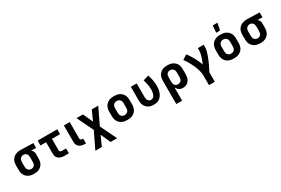

<svg xmlns="http://www.w3.org/2000/svg" viewBox="111 -2145 5477 3747"><g transform="rotate(-30 2850.0 -271.5)"><path d="M299 8Q269 8 239.5 3Q210 -2 183 -14.5Q156 -27 133.5 -47.5Q111 -68 96.5 -94.5Q82 -121 76.5 -150.5Q71 -180 71 -210V-310Q71 -339 76 -367Q81 -395 94 -421Q107 -447 127.5 -467.5Q148 -488 173.5 -501Q199 -514 227 -521Q255 -528 284 -528H300L582 -520V-410L471 -413Q483 -404 492.5 -392.5Q502 -381 509 -367.5Q516 -354 518.5 -339.5Q521 -325 521 -310V-210Q521 -180 515.5 -151Q510 -122 496.5 -96Q483 -70 461.5 -49Q440 -28 413.5 -15Q387 -2 358 3Q329 8 299 8ZM299 -102Q319 -102 338 -110Q357 -118 368.5 -134Q380 -150 384.5 -170Q389 -190 389 -210V-310Q389 -329 385 -348Q381 -367 370.5 -382.5Q360 -398 343 -407.5Q326 -417 307 -418H294Q274 -418 255.5 -409Q237 -400 224.5 -384.5Q212 -369 207.5 -349.5Q203 -330 203 -310V-210Q203 -190 208 -169.5Q213 -149 226 -133Q239 -117 258.5 -109.5Q278 -102 299 -102Z M987 0Q965 0 942.5 -3Q920 -6 898.5 -14Q877 -22 858.5 -35.5Q840 -49 828 -68Q816 -87 811 -109.5Q806 -132 806 -155V-410H679V-520H1121V-410H938V-155Q938 -145 941 -136Q944 -127 951.5 -121Q959 -115 968.5 -112.5Q978 -110 987 -110H1083V0Z M1451 0Q1429 0 1406.5 -3Q1384 -6 1363 -13.5Q1342 -21 1323.5 -34.5Q1305 -48 1292.5 -66.5Q1280 -85 1275 -107Q1270 -129 1270 -152V-520H1402V-152Q1402 -142 1405.5 -133.5Q1409 -125 1416.5 -119.5Q1424 -114 1433 -112Q1442 -110 1451 -110H1468V0Z M1555 215 1732 -153 1555 -520H1701L1800 -301L1899 -520H2045L1868 -152L2045 215H1899L1800 -4L1701 215Z M2400 8Q2370 8 2340 3Q2310 -2 2283 -14.5Q2256 -27 2233.5 -47.5Q2211 -68 2197 -94.5Q2183 -121 2177 -150.5Q2171 -180 2171 -210V-310Q2171 -340 2177 -369.5Q2183 -399 2197 -425.5Q2211 -452 2233.5 -472.5Q2256 -493 2283 -505.5Q2310 -518 2340 -523Q2370 -528 2400 -528Q2430 -528 2460 -523Q2490 -518 2517 -505.5Q2544 -493 2566.5 -472.5Q2589 -452 2603 -425.5Q2617 -399 2623 -369.5Q2629 -340 2629 -310V-210Q2629 -180 2623 -150.5Q2617 -121 2603 -94.5Q2589 -68 2566.5 -47.5Q2544 -27 2517 -14.5Q2490 -2 2460 3Q2430 8 2400 8ZM2400 -102Q2421 -102 2440.5 -109.5Q2460 -117 2473.5 -133Q2487 -149 2492 -169Q2497 -189 2497 -210V-310Q2497 -331 2492 -351Q2487 -371 2473.5 -387Q2460 -403 2440.5 -410.5Q2421 -418 2400 -418Q2379 -418 2359.5 -410.5Q2340 -403 2326.5 -387Q2313 -371 2308 -351Q2303 -331 2303 -310V-210Q2303 -189 2308 -169Q2313 -149 2326.5 -133Q2340 -117 2359.5 -109.5Q2379 -102 2400 -102Z M2996 8Q2967 8 2938 2.5Q2909 -3 2883 -16Q2857 -29 2836.5 -50Q2816 -71 2802.5 -97Q2789 -123 2784 -152Q2779 -181 2779 -210V-520H2911V-210Q2911 -191 2915 -171.5Q2919 -152 2930 -136Q2941 -120 2958.5 -111Q2976 -102 2996 -102Q3015 -102 3032.5 -111Q3050 -120 3061 -135.5Q3072 -151 3079 -169Q3086 -187 3090 -205.5Q3094 -224 3095.5 -243Q3097 -262 3097 -281Q3097 -338 3086 -394Q3075 -450 3058 -504L3183 -539Q3204 -477 3216.5 -412.5Q3229 -348 3229 -282Q3229 -247 3224 -212Q3219 -177 3207.5 -144Q3196 -111 3176.5 -81Q3157 -51 3129 -30Q3101 -9 3066 -0.5Q3031 8 2996 8Z M3379 215V-310Q3379 -340 3384.5 -369Q3390 -398 3403.5 -424Q3417 -450 3438.5 -471Q3460 -492 3486.5 -505Q3513 -518 3542 -523Q3571 -528 3601 -528Q3631 -528 3660.5 -523Q3690 -518 3717 -505.5Q3744 -493 3766.5 -472.5Q3789 -452 3803.5 -425.5Q3818 -399 3823.5 -369.5Q3829 -340 3829 -310V-210Q3829 -184 3826 -157.5Q3823 -131 3814 -106Q3805 -81 3790 -59Q3775 -37 3754 -21.5Q3733 -6 3707 1Q3681 8 3655 8Q3632 8 3610 3Q3588 -2 3569 -14.5Q3550 -27 3535.5 -44.5Q3521 -62 3511 -83V215ZM3601 -102Q3621 -102 3641 -109.5Q3661 -117 3674 -133Q3687 -149 3692 -169.5Q3697 -190 3697 -210V-310Q3697 -330 3692 -350.5Q3687 -371 3674 -387Q3661 -403 3641.5 -410.5Q3622 -418 3601 -418Q3581 -418 3562 -410Q3543 -402 3531.5 -386Q3520 -370 3515.5 -350Q3511 -330 3511 -310V-210Q3511 -190 3515.5 -170Q3520 -150 3531.5 -134Q3543 -118 3562 -110Q3581 -102 3601 -102Z M4116 215V0Q4116 -42 4107 -83.5Q4098 -125 4085 -165Q4072 -205 4054.5 -243.5Q4037 -282 4017 -319Q3997 -356 3975 -391.5Q3953 -427 3927 -461L4032 -528Q4061 -490 4086.5 -450Q4112 -410 4135 -368.5Q4158 -327 4177.5 -283.5Q4197 -240 4212 -195Q4226 -228 4238.5 -261Q4251 -294 4262 -328Q4273 -362 4281 -397Q4289 -432 4289 -468V-520H4421V-468Q4421 -437 4414.5 -406Q4408 -375 4399 -345Q4390 -315 4379 -285.5Q4368 -256 4356.5 -227Q4345 -198 4332 -169Q4319 -140 4305 -112Q4291 -84 4277 -56Q4263 -28 4248 0V215Z M4800 8Q4770 8 4740 3Q4710 -2 4683 -14.5Q4656 -27 4633.5 -47.5Q4611 -68 4597 -94.5Q4583 -121 4577 -150.5Q4571 -180 4571 -210V-310Q4571 -340 4577 -369.5Q4583 -399 4597 -425.5Q4611 -452 4633.5 -472.5Q4656 -493 4683 -505.5Q4710 -518 4740 -523Q4770 -528 4800 -528Q4830 -528 4860 -523Q4890 -518 4917 -505.5Q4944 -493 4966.5 -472.5Q4989 -452 5003 -425.5Q5017 -399 5023 -369.5Q5029 -340 5029 -310V-210Q5029 -180 5023 -150.5Q5017 -121 5003 -94.5Q4989 -68 4966.5 -47.5Q4944 -27 4917 -14.5Q4890 -2 4860 3Q4830 8 4800 8ZM4800 -102Q4821 -102 4840.5 -109.5Q4860 -117 4873.5 -133Q4887 -149 4892 -169Q4897 -189 4897 -210V-310Q4897 -331 4892 -351Q4887 -371 4873.5 -387Q4860 -403 4840.5 -410.5Q4821 -418 4800 -418Q4779 -418 4759.5 -410.5Q4740 -403 4726.5 -387Q4713 -371 4708 -351Q4703 -331 4703 -310V-210Q4703 -189 4708 -169Q4713 -149 4726.5 -133Q4740 -117 4759.5 -109.5Q4779 -102 4800 -102ZM4749 -600 4762 -758H4868L4836 -600Z M5399 8Q5369 8 5339.5 3Q5310 -2 5283 -14.5Q5256 -27 5233.5 -47.5Q5211 -68 5196.5 -94.5Q5182 -121 5176.5 -150.5Q5171 -180 5171 -210V-310Q5171 -339 5176 -367Q5181 -395 5194 -421Q5207 -447 5227.5 -467.5Q5248 -488 5273.5 -501Q5299 -514 5327 -521Q5355 -528 5384 -528H5400L5682 -520V-410L5571 -413Q5583 -404 5592.5 -392.5Q5602 -381 5609 -367.5Q5616 -354 5618.5 -339.5Q5621 -325 5621 -310V-210Q5621 -180 5615.5 -151Q5610 -122 5596.5 -96Q5583 -70 5561.5 -49Q5540 -28 5513.5 -15Q5487 -2 5458 3Q5429 8 5399 8ZM5399 -102Q5419 -102 5438 -110Q5457 -118 5468.5 -134Q5480 -150 5484.5 -170Q5489 -190 5489 -210V-310Q5489 -329 5485 -348Q5481 -367 5470.5 -382.5Q5460 -398 5443 -407.5Q5426 -417 5407 -418H5394Q5374 -418 5355.5 -409Q5337 -400 5324.5 -384.5Q5312 -369 5307.5 -349.5Q5303 -330 5303 -310V-210Q5303 -190 5308 -169.5Q5313 -149 5326 -133Q5339 -117 5358.5 -109.5Q5378 -102 5399 -102Z"/></g></svg>

Font: Iosevka Aile Extrabold
Style: Regular
Weight: 800
Designer: Belleve Invis
Foundry: Belleve Invis
Version: Version 27.3.5; ttfautohint (v1.8.4)